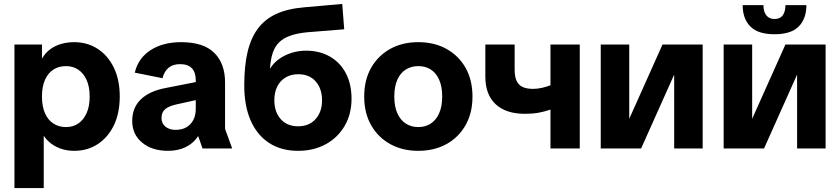

<svg xmlns="http://www.w3.org/2000/svg" viewBox="-20 -750 4244 970"><path d="M53 200V-525H192V-455H193Q209 -483 233.5 -501Q258 -519 289 -528Q320 -537 355 -537Q421 -537 473 -503.5Q525 -470 555 -408.5Q585 -347 585 -263Q585 -179 555.5 -117.5Q526 -56 474 -22Q422 12 355 12Q323 12 294.5 3.5Q266 -5 242 -22Q218 -39 202 -63H201V200ZM313 -108Q349 -108 375.5 -126Q402 -144 417.5 -178.5Q433 -213 433 -262Q433 -312 417.5 -346Q402 -380 375.5 -398Q349 -416 313 -416Q276 -416 249 -398Q222 -380 207 -346Q192 -312 192 -262Q192 -213 207 -178.5Q222 -144 249.5 -126Q277 -108 313 -108Z M829 12Q748 12 698 -29.5Q648 -71 648 -139Q648 -207 692.5 -249Q737 -291 820 -306L1018 -345V-255L869 -222Q833 -214 814.5 -198.5Q796 -183 796 -154Q796 -126 816 -110Q836 -94 867 -94Q900 -94 922.5 -107.5Q945 -121 957 -144.5Q969 -168 969 -200V-345Q969 -385 949 -405.5Q929 -426 890 -426Q854 -426 832 -408Q810 -390 801 -355L661 -383Q678 -456 740.5 -496.5Q803 -537 895 -537Q1008 -537 1062.5 -483Q1117 -429 1117 -334V-99L1153 0H1003L982 -61H980Q957 -26 918.5 -7Q880 12 829 12Z M1486 12Q1401 12 1340 -27.5Q1279 -67 1246.5 -141Q1214 -215 1214 -319Q1214 -416 1230.5 -486.5Q1247 -557 1282.5 -605Q1318 -653 1375.5 -679.5Q1433 -706 1516 -713L1709 -730L1719 -602L1532 -587Q1481 -582 1446 -569.5Q1411 -557 1389.5 -535.5Q1368 -514 1357.5 -481.5Q1347 -449 1344 -404H1345Q1362 -432 1390 -452Q1418 -472 1453 -483Q1488 -494 1526 -494Q1595 -494 1647 -464Q1699 -434 1727.5 -379.5Q1756 -325 1756 -251Q1756 -174 1721.5 -114.5Q1687 -55 1626 -21.5Q1565 12 1486 12ZM1486 -112Q1542 -112 1574.5 -148.5Q1607 -185 1607 -243Q1607 -302 1575 -338.5Q1543 -375 1487 -375Q1450 -375 1422.5 -358.5Q1395 -342 1380.5 -312.5Q1366 -283 1366 -243Q1366 -185 1398 -148.5Q1430 -112 1486 -112Z M2093 12Q2013 12 1951.5 -22Q1890 -56 1855 -117.5Q1820 -179 1820 -262Q1820 -346 1855 -407.5Q1890 -469 1951.5 -503Q2013 -537 2093 -537Q2174 -537 2235.5 -503Q2297 -469 2332 -407.5Q2367 -346 2367 -262Q2367 -179 2332 -117.5Q2297 -56 2235.5 -22Q2174 12 2093 12ZM2093 -108Q2129 -108 2156 -125.5Q2183 -143 2198.5 -177.5Q2214 -212 2214 -262Q2214 -313 2198.5 -347.5Q2183 -382 2156 -399Q2129 -416 2093 -416Q2058 -416 2030.5 -399Q2003 -382 1987.5 -347.5Q1972 -313 1972 -262Q1972 -212 1987.5 -177.5Q2003 -143 2030.5 -125.5Q2058 -108 2093 -108Z M2632 -175Q2536 -175 2484 -223.5Q2432 -272 2432 -363V-525H2580V-398Q2580 -364 2589.5 -342.5Q2599 -321 2619.5 -311Q2640 -301 2673 -301Q2696 -301 2719.5 -306.5Q2743 -312 2766 -321V-198Q2732 -186 2701 -180.5Q2670 -175 2632 -175ZM2761 0V-525H2909V0Z M3015 0V-525H3159V-152H3160L3327 -525H3530V0H3386V-371H3385L3219 0Z M3636 0V-525H3780V-152H3781L3948 -525H4151V0H4007V-371H4006L3840 0ZM3893 -577Q3809 -577 3770.5 -616.5Q3732 -656 3732 -724H3837Q3837 -691 3851.5 -672.5Q3866 -654 3893 -654Q3921 -654 3934.5 -672.5Q3948 -691 3948 -724H4054Q4054 -656 4015.5 -616.5Q3977 -577 3893 -577Z"/></svg>

Font: TikTok Sans 24pt
Style: Bold
Weight: 700
Version: Version 4.000